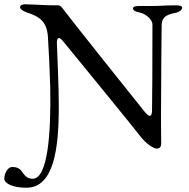

<svg xmlns="http://www.w3.org/2000/svg" viewBox="-92 -678 882 898"><path d="M31 200C158 200 183 25 183 -180C183 -278 177 -383 174 -479C174 -487 176 -500 183 -500C188 -500 194 -496 204 -484C227 -456 542 -71 560 -46C592 -2 629 17 641 17C651 17 662 13 662 -8C662 -23 661 -68 661 -126C662 -285 663 -543 664 -561C665 -594 682 -609 725 -617C748 -621 760 -633 760 -642C760 -650 748 -653 731 -653C670 -653 664 -650 616 -650H559C542 -650 530 -647 530 -639C530 -630 540 -623 563 -619C585 -615 620 -590 621 -564C621 -381 620 -195 619 -157C618 -142 614 -136 609 -136C601 -136 589 -150 584 -156C564 -180 222 -609 203 -636C196 -645 191 -653 179 -653C107 -653 103 -656 25 -658C18 -658 2 -656 2 -644C2 -632 27 -622 33 -620C92 -601 127 -578 132 -507C137 -430 141 -347 143 -267C147 -45 130 158 61 158C44 158 29 152 14 129C2 111 -10 103 -36 103C-54 103 -72 131 -72 158C-72 179 -34 200 31 200Z"/></svg>

Font: Garamond-Math
Style: Regular
Weight: 400
Version: Version 2019-08-16